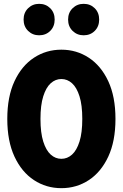

<svg xmlns="http://www.w3.org/2000/svg" viewBox="-20 -970 640 1001"><path d="M300 11Q221 11 157 -31Q93 -73 55.5 -153.5Q18 -234 18 -350Q18 -466 55.5 -546.5Q93 -627 157 -669Q221 -711 300 -711Q379 -711 443 -669Q507 -627 544.5 -546.5Q582 -466 582 -350Q582 -234 544.5 -153.5Q507 -73 443 -31Q379 11 300 11ZM300 -142Q331 -142 355.5 -164Q380 -186 394.5 -232Q409 -278 409 -350Q409 -422 394.5 -468Q380 -514 355.5 -536Q331 -558 300 -558Q269 -558 244.5 -536Q220 -514 205.5 -468Q191 -422 191 -350Q191 -278 205.5 -232Q220 -186 244.5 -164Q269 -142 300 -142ZM184 -786Q150 -786 126.5 -809Q103 -832 103 -868Q103 -904 126.5 -927Q150 -950 184 -950Q219 -950 242 -927Q265 -904 265 -868Q265 -832 242 -809Q219 -786 184 -786ZM416 -786Q382 -786 358.5 -809Q335 -832 335 -868Q335 -904 358.5 -927Q382 -950 416 -950Q451 -950 474 -927Q497 -904 497 -868Q497 -832 474 -809Q451 -786 416 -786Z"/></svg>

Font: Red Hat Mono
Style: Regular
Weight: 300
Monospace: yes
Designer: Pentagram, MCKL
Foundry: Pentagram, MCKL
Version: Version 1.023